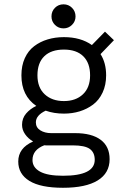

<svg xmlns="http://www.w3.org/2000/svg" viewBox="-20 -688 610 910"><path d="M281 -553.5Q257 -553.5 240.5 -570Q224 -586.5 224 -610Q224 -634.5 240.5 -651Q257 -667.5 281 -667.5Q305 -667.5 321.5 -650.8Q338 -634 338 -610Q338 -586.5 321.2 -570Q304.5 -553.5 281 -553.5ZM283 -149.5Q235.5 -149.5 196.5 -163.5Q150 -141.5 150 -108Q150 -83.5 171.2 -70.2Q192.5 -57 222.5 -57H336Q414.5 -57 457 -25.5Q499.5 6 499.5 66.5Q499.5 132.5 443 167.2Q386.5 202 278.5 202Q172.5 202 119.5 169.5Q66.5 137 66.5 77.5Q66.5 13.5 137 -17.5Q113.5 -31 99 -51.8Q84.5 -72.5 84.5 -96.5Q84.5 -127.5 103.8 -150Q123 -172.5 152 -186Q81.5 -234 81.5 -331Q81.5 -377 97.5 -412.2Q113.5 -447.5 141.8 -469Q170 -490.5 205.8 -501.2Q241.5 -512 283 -512Q362.5 -512 415.5 -474.5L477.5 -538L520 -497.5L456.5 -431.5Q483 -390 483 -331Q483 -285 466.2 -249.2Q449.5 -213.5 421 -192.2Q392.5 -171 357.5 -160.2Q322.5 -149.5 283 -149.5ZM283 -209Q339 -209 373 -241Q407 -273 407 -331Q407 -389.5 374.8 -421.2Q342.5 -453 283 -453Q222.5 -453 190 -421.5Q157.5 -390 157.5 -331Q157.5 -273 192 -241Q226.5 -209 283 -209ZM134 70.5Q134 105.5 169.5 125.2Q205 145 278.5 145Q429 145 429 69.5Q429 35 405.8 18Q382.5 1 324.5 1H197Q192.5 1 190 0.5Q134 22 134 70.5Z"/></svg>

Font: League Mono Narrow Light
Style: Regular
Weight: 300
Width: 3
Designer: Tyler Finck
Foundry: The League of Moveable Type / Tyler Finck
Version: Version 2.210